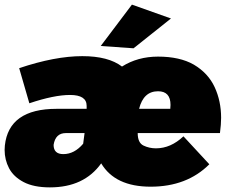

<svg xmlns="http://www.w3.org/2000/svg" viewBox="-22 -800 997 831"><path d="M556 -591 414 -601 549 -780 718 -720ZM194 11Q124 11 80.2 -12Q36.5 -35 17.2 -71.8Q-2 -108.5 -2 -151L-1 -170Q16 -329 223 -329H353V-342Q353 -389 281 -389Q212 -389 105 -353L61 -505Q216 -557 334 -557Q447 -557 506 -512Q574 -555 662 -555Q756 -555 816.5 -520.5Q879 -483.5 907 -423Q935 -362.5 935 -290Q935 -262 930 -224H574Q574 -182 599 -170Q624 -158 653 -158Q717 -158 772 -210L884 -89Q787 8 630 8Q476 8 416 -93Q342 11 194 11ZM715 -329 716 -346Q716 -405 662 -405Q599 -405 580 -329ZM252 -133Q300 -133 338 -178L344 -224H263Q218 -224 210 -173Q210 -133 252 -133Z"/></svg>

Font: Argentum Sans Black
Style: Italic
Weight: 900
Italic angle: -11°
Designer: Julieta Ulanovsky (font), Cristiano Sobral (main changes and remaster)
Foundry: Julieta Ulanovsky (font), Cristiano Sobral (main changes and remaster)
Version: Version 2.007;June 15, 2022;FontCreator 14.0.0.2814 64-bit; 